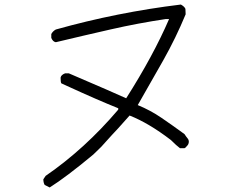

<svg xmlns="http://www.w3.org/2000/svg" viewBox="-20 -740 1040 846"><path d="M199 86 177 75Q171 65 171 50L181 35Q354 -84 501 -257V-263Q411 -299 276 -361L250 -373Q247 -379 247 -398Q249 -410 267 -417H283Q486 -330 536 -307Q655 -494 725 -656H710Q589 -638 468 -610.5Q347 -583 226 -554Q213 -556 206 -573V-590Q213 -603 226 -610Q497 -686 777 -720Q793 -711 797 -701L798 -677Q755 -573 699.5 -474.5Q644 -376 587 -277Q643 -254 692 -220.5Q741 -187 793 -149Q800 -138 806 -131Q812 -124 812 -116Q812 -104 803 -96Q798 -89 793 -87H773Q758 -98 733 -123Q635 -198 551 -231Q491 -163 473 -145L426 -93L391 -59Q272 40 199 86Z"/></svg>

Font: Yozai
Style: Regular
Weight: 400
Designer: LXGW / Y.OzVox
Foundry: LXGW / Y.OzVox
Version: Version 0.861;October 22, 2024